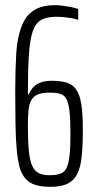

<svg xmlns="http://www.w3.org/2000/svg" viewBox="-20 -716 375 744"><path d="M176 8Q141 8 117 0.5Q93 -7 78 -24.5Q63 -42 55 -71Q48 -100 44.5 -140Q41 -180 40 -235.5Q39 -291 39 -362Q39 -404 40 -440.5Q41 -477 43 -510Q45 -543 51 -570Q59 -610 75 -638Q91 -666 120 -681Q149 -696 193 -696Q206 -696 222 -694Q238 -692 254 -689Q270 -686 283 -681V-639Q273 -643 258 -645.5Q243 -648 228 -649.5Q213 -651 199 -651Q162 -651 140 -639Q118 -627 107 -595Q96 -563 92 -504Q88 -445 88 -351H92Q97 -364 107 -376Q117 -388 135 -395.5Q153 -403 181 -403Q215 -403 238 -396Q261 -389 275 -369.5Q289 -350 295 -312.5Q301 -275 301 -213Q301 -151 296.5 -108.5Q292 -66 278.5 -40.5Q265 -15 240.5 -3.5Q216 8 176 8ZM173 -37Q198 -37 214 -43Q230 -49 238 -65.5Q246 -82 249.5 -113Q253 -144 253 -194Q253 -250 249.5 -283Q246 -316 237.5 -332Q229 -348 213 -352.5Q197 -357 172 -357Q143 -357 126.5 -350Q110 -343 101.5 -328Q93 -313 90.5 -288.5Q88 -264 88 -227Q88 -167 92 -129.5Q96 -92 105.5 -72Q115 -52 131.5 -44.5Q148 -37 173 -37Z"/></svg>

Font: Saira UltraCondensed Light
Style: Regular
Weight: 300
Width: 1
Designer: Hector Gatti with collaboration of the Omnibus-Type team
Foundry: Omnibus-Type
Version: Version 1.101